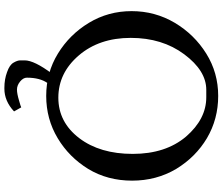

<svg xmlns="http://www.w3.org/2000/svg" viewBox="-88 -696 991 854"><g transform="rotate(90 407.0 -269.5)"><path d="M301 194Q333 206 371 206H375Q430 206 476 163L458 131Q456 133 427 141Q397 150 379 150Q360 150 343 136Q326 122 326 106Q326 48 350 14L370 -14L315 -15L309 -7Q249 73 249 116Q249 123 249 135Q249 148 259 165Q269 183 301 194ZM413 -692Q510 -692 588 -602Q665 -511 665 -365Q665 -219 595 -127Q524 -34 415 -34Q305 -34 227 -125Q149 -216 149 -356Q149 -496 222 -594Q295 -692 380 -692ZM82 -170Q134 -84 219 -32Q304 20 407 20Q510 20 595 -31Q679 -81 732 -167Q784 -253 784 -362Q784 -470 732 -558Q679 -645 595 -695Q510 -745 407 -745Q304 -745 219 -692Q134 -639 82 -552Q30 -464 30 -360Q30 -256 82 -170Z"/></g></svg>

Font: Sawarabi Mincho
Style: Regular
Weight: 400
Version: Version 1.082; ttfautohint (v1.8.4.7-5d5b)